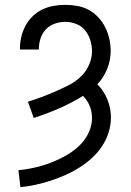

<svg xmlns="http://www.w3.org/2000/svg" viewBox="-20 -763 540 791"><path d="M64 8 56 -62Q81 -64 106 -69Q131 -74 155 -81Q179 -88 202.5 -98Q226 -108 248 -120Q270 -132 290 -148Q310 -164 325.5 -184Q341 -204 350 -228Q359 -252 359 -277Q359 -303 349.5 -326.5Q340 -350 322 -368Q275 -339 223.5 -316.5Q172 -294 119 -277L95 -344Q124 -353 152 -363.5Q180 -374 207.5 -386Q235 -398 262 -411.5Q289 -425 311 -445.5Q333 -466 346 -494Q359 -522 359 -552Q359 -575 352 -597.5Q345 -620 330.5 -638Q316 -656 294 -664.5Q272 -673 249 -673Q227 -673 205.5 -665.5Q184 -658 169 -642Q154 -626 147 -604.5Q140 -583 140 -560Q140 -560 140 -559.5Q140 -559 140 -559H62Q62 -559 62 -560Q62 -561 62 -561Q62 -586 67.5 -610Q73 -634 84.5 -656Q96 -678 114 -695.5Q132 -713 153.5 -723.5Q175 -734 199.5 -738.5Q224 -743 249 -743Q274 -743 299 -738.5Q324 -734 346 -722Q368 -710 385.5 -691Q403 -672 414 -649.5Q425 -627 430.5 -602.5Q436 -578 436 -553Q436 -515 421.5 -479Q407 -443 381 -416Q408 -389 422.5 -353Q437 -317 437 -279Q437 -247 427 -216Q417 -185 399 -158.5Q381 -132 357 -110.5Q333 -89 306 -72Q279 -55 249.5 -42Q220 -29 189.5 -19Q159 -9 127.5 -2Q96 5 64 8Z"/></svg>

Font: Zed Sans
Style: Regular
Weight: 400
Designer: Belleve Invis
Foundry: Belleve Invis
Version: Version 1.0.0; ttfautohint (v1.8.4)